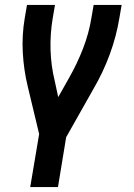

<svg xmlns="http://www.w3.org/2000/svg" viewBox="-20 -540 540 775"><path d="M102 215 138 1 92 -191Q76 -257 72 -327Q68 -397 80 -468L89 -520H202L193 -468Q182 -403 184 -338.5Q186 -274 201 -213L215 -148L259 -226Q292 -284 315.5 -345Q339 -406 349 -468L358 -520H471L462 -468Q450 -394 423 -320.5Q396 -247 356 -179L247 14L214 215Z"/></svg>

Font: Iosevka Term Curly Oblique
Style: Bold
Weight: 700
Italic angle: -9°
Designer: Belleve Invis
Foundry: Belleve Invis
Version: Version 32.3.0